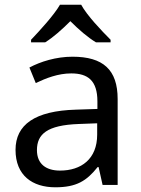

<svg xmlns="http://www.w3.org/2000/svg" viewBox="-20 -852 601 816"><path d="M325 -832H235C209 -787 149 -722 112 -683V-672H172C207 -694 243 -726 279 -762C315 -726 353 -693 388 -672H450V-683C412 -721 349 -787 325 -832ZM288 -611C218 -611 152 -590 105 -565L132 -499C176 -520 227 -540 283 -540C353 -540 394 -510 394 -421V-389L303 -386C128 -381 46 -322 46 -215C46 -106 118 -56 215 -56C305 -56 348 -83 395 -142H399L416 -66H480V-431C480 -556 418 -611 288 -611ZM314 -325 393 -328V-280C393 -176 325 -127 235 -127C177 -127 137 -154 137 -214C137 -282 180 -320 314 -325Z"/></svg>

Font: Noto Sans Malayalam UI
Style: Regular
Weight: 400
Designer: Jelle Bosma - Monotype Design Team
Foundry: Monotype Imaging Inc.
Version: Version 2.104